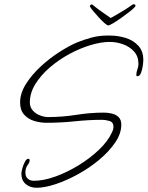

<svg xmlns="http://www.w3.org/2000/svg" viewBox="-20 -830 697 907"><path d="M612 -810Q618 -810 619.5 -805Q621 -800 616 -796Q608 -787 590 -773Q572 -759 551.5 -744.5Q531 -730 514 -720Q497 -710 491 -710Q486 -710 473 -721.5Q460 -733 446 -748.5Q432 -764 420.5 -777.5Q409 -791 407 -796Q403 -798 405 -801Q405 -805 409.5 -808Q414 -811 419 -806Q441 -788 467 -770Q493 -752 503 -745Q512 -750 531.5 -761Q551 -772 571.5 -785Q592 -798 604 -807Q609 -810 612 -810ZM153 57Q122 57 101.5 39.5Q81 22 81 -10Q81 -18 85.5 -34.5Q90 -51 97.5 -65.5Q105 -80 114 -80Q120 -80 120 -72Q120 -63 110 -49.5Q100 -36 100 -15Q100 4 111 14Q122 24 140 24Q186 24 241.5 4Q297 -16 351 -49Q405 -82 447.5 -122.5Q490 -163 509 -205Q516 -219 516 -231Q516 -253 497 -258.5Q478 -264 462 -264Q401 -264 334 -257Q267 -250 200 -250Q169 -250 140.5 -259Q112 -268 93.5 -289Q75 -310 75 -346Q75 -390 103 -434Q131 -478 173.5 -517Q216 -556 262.5 -585.5Q309 -615 345 -630Q380 -644 414.5 -653Q449 -662 486 -662H500Q537 -662 573 -651Q609 -640 633 -614.5Q657 -589 657 -546Q657 -538 654.5 -519.5Q652 -501 646 -485.5Q640 -470 629 -470Q624 -470 624 -476Q624 -489 629 -502Q634 -515 634 -528Q634 -564 613 -587Q592 -610 561 -621Q530 -632 498 -632Q458 -632 408 -617Q358 -602 308 -575Q258 -548 215.5 -511.5Q173 -475 147 -433Q121 -391 121 -346Q121 -324 134.5 -308.5Q148 -293 168.5 -285Q189 -277 208 -277Q275 -277 340.5 -287.5Q406 -298 471 -298Q490 -298 509 -293.5Q528 -289 540.5 -276.5Q553 -264 553 -241Q553 -199 524 -156.5Q495 -114 449 -75.5Q403 -37 348.5 -7Q294 23 242.5 40Q191 57 153 57Z"/></svg>

Font: Licorice
Style: Regular
Weight: 400
Designer: Robert E. Leuschke
Foundry: Robert E. Leuschke
Version: Version 1.010; ttfautohint (v1.8.3)